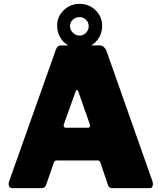

<svg xmlns="http://www.w3.org/2000/svg" viewBox="-20 -978 839 998"><path d="M775 -22Q775 -13 771 -6.5Q767 0 759 0H563Q546 0 541 -17L502 -132Q499 -139 496.5 -141.5Q494 -144 487 -144H275Q263 -144 260 -133L219 -15Q213 0 195 0H43Q35 0 30 -5.5Q25 -11 25 -21Q25 -28 28 -37L270 -719Q275 -732 281 -737Q287 -742 300 -742H335Q308 -757 292.5 -784.5Q277 -812 277 -845Q277 -892 311.5 -925Q346 -958 394 -958Q443 -958 477 -924.5Q511 -891 511 -843Q511 -811 495.5 -784Q480 -757 454 -742H497Q509 -742 518.5 -734.5Q528 -727 533 -715L773 -34Q775 -26 775 -22ZM344 -842Q344 -823 359 -808Q374 -793 393 -793Q413 -793 427 -807.5Q441 -822 441 -842Q441 -862 427 -875.5Q413 -889 393 -889Q373 -889 358.5 -875.5Q344 -862 344 -842ZM448 -324Q448 -326 446 -334L386 -505Q384 -510 380 -510Q376 -510 374 -505L313 -335Q311 -331 311 -325Q311 -314 323 -314H437Q448 -314 448 -324Z"/></svg>

Font: Libre Franklin Black
Style: Regular
Weight: 900
Designer: Pablo Impallari, Rodrigo Fuenzalida
Foundry: Impallari Type
Version: Version 1.002; ttfautohint (v1.5)